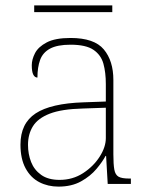

<svg xmlns="http://www.w3.org/2000/svg" viewBox="-20 -683 557 713"><path d="M197 10Q158 10 126 -6.5Q94 -23 75 -58Q56 -93 56 -146Q56 -225 112.5 -262Q169 -299 290 -303L373 -306V-371Q373 -414 364 -446.5Q355 -479 327 -498Q299 -517 242 -517Q193 -517 166 -502.5Q139 -488 129 -460.5Q119 -433 119 -395Q109 -395 103.5 -406Q98 -417 98 -441Q98 -462 110 -485.5Q122 -509 153.5 -525.5Q185 -542 242 -542Q330 -542 365.5 -499.5Q401 -457 401 -386V-110Q401 -73 404.5 -53.5Q408 -34 420 -27Q432 -20 459 -20H466V0H380L374 -104H372Q361 -83 338.5 -56Q316 -29 281 -9.5Q246 10 197 10ZM201 -15Q250 -15 288.5 -40Q327 -65 350 -101Q373 -137 373 -170V-283L287 -280Q209 -278 165 -261Q121 -244 102.5 -214.5Q84 -185 84 -145Q84 -111 95.5 -81.5Q107 -52 133 -33.5Q159 -15 201 -15ZM107 -638V-663H397V-638Z"/></svg>

Font: Noto Serif Khmer Thin
Style: Regular
Weight: 250
Version: Version 2.003